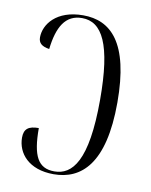

<svg xmlns="http://www.w3.org/2000/svg" viewBox="-68 -596 518 658"><g transform="rotate(10 190.5 -267.0)"><path d="M163 10C259 10 336 -56 336 -270C336 -479 265 -544 169 -544C76 -544 36 -489 36 -444C36 -424 48 -414 74 -410C83 -488 109 -534 167 -534C237 -534 276 -462 276 -269C276 -55 226 0 164 0C107 0 86 -40 86 -137C50 -137 35 -125 35 -95C35 -41 76 10 163 10Z"/></g></svg>

Font: Noto Serif Display ExtraCondensed Light
Style: Regular
Weight: 300
Width: 2
Designer: Monotype Design Team
Foundry: Monotype Imaging Inc.
Version: Version 2.009